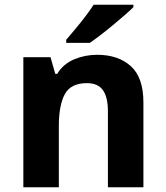

<svg xmlns="http://www.w3.org/2000/svg" viewBox="-20 -786 697 806"><path d="M388 -556Q476 -556 529 -508.5Q582 -461 582 -356V0H433V-319Q433 -378 412 -407.5Q391 -437 345 -437Q277 -437 252 -390.5Q227 -344 227 -257V0H78V-546H192L212 -476H220Q246 -518 291.5 -537Q337 -556 388 -556ZM540 -756Q526 -742 503 -722Q480 -702 453.5 -680Q427 -658 401.5 -638.5Q376 -619 357 -606H258V-619Q274 -638 295.5 -663.5Q317 -689 338 -716.5Q359 -744 373 -766H540Z"/></svg>

Font: Noto Sans Balinese
Style: Bold
Weight: 700
Designer: Aditya Bayu, David Williams
Foundry: David Williams
Version: Version 2.005; ttfautohint (v1.8.4.7-5d5b)